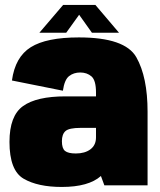

<svg xmlns="http://www.w3.org/2000/svg" viewBox="-20 -753 652 780"><path d="M404 0 390 -38Q340 6.5 231 6.5Q133.5 6.5 76 -27Q18.5 -60.5 18.5 -176.5Q18.5 -282.5 73.5 -322Q128.5 -361.5 246 -361.5H370V-377Q370 -426.5 351.8 -442.5Q333.5 -458.5 306 -458.5Q279.5 -458.5 260.8 -444Q242 -429.5 235.5 -384.5L28.5 -426Q41.5 -521.5 105 -561.2Q168.5 -601 300.5 -601Q488 -601 533.8 -520.5Q579.5 -440 579.5 -299V0ZM370 -195V-233.5H307.5Q260.5 -233.5 246 -220.5Q231.5 -207.5 231.5 -179.5Q231.5 -150 244.2 -139.8Q257 -129.5 288 -129.5Q325 -129.5 347.5 -146.5Q370 -163.5 370 -195ZM140 -620 236.5 -733H367.5L463.5 -620H353.5L301.5 -693L249 -620Z"/></svg>

Font: Anybody Black
Style: Regular
Weight: 900
Designer: Tyler Finck
Foundry: Etcetera Type Company
Version: Version 1.010; ttfautohint (v1.8.3) -l 8 -r 50 -G 200 -x 14 